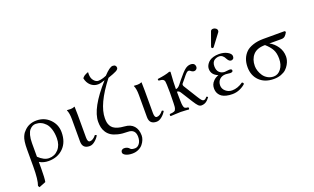

<svg xmlns="http://www.w3.org/2000/svg" viewBox="-94 -1207 3178 1945"><g transform="rotate(-20 1495.0 -234.5)"><path d="M134.8 198.2 62 227.1 51.8 210Q74.2 150.9 74.2 9.8V-175.8Q74.2 -222.7 78.9 -256.6Q83.5 -290.5 93.3 -311.8Q103 -333 110.6 -343.3Q118.2 -353.5 130.9 -366.2Q182.1 -418.9 262.2 -418.9Q347.7 -418.9 405.3 -360.8Q462.9 -302.7 462.9 -220.2Q462.9 -113.3 401.1 -51.8Q339.4 9.8 241.2 9.8Q186 9.8 143.1 -16.1V58.1Q143.1 157.7 134.8 198.2ZM397 -180.2Q397 -234.4 383.8 -276.1Q370.6 -317.9 348.4 -341.8Q326.2 -365.7 299.6 -377.4Q272.9 -389.2 243.2 -389.2Q226.1 -389.2 210 -381.6Q193.8 -374 178 -356.2Q162.1 -338.4 152.6 -302.7Q143.1 -267.1 143.1 -217.8V-71.8Q200.7 -16.1 254.9 -16.1Q315.9 -16.1 356.4 -60.8Q397 -105.5 397 -180.2Z M606 -307.1Q606 -374 588.9 -409.2L590.8 -411.1Q602.5 -409.2 629.9 -409.2Q651.4 -409.2 674.8 -418.9Q676.8 -357.9 676.8 -327.1V-85Q676.8 -35.2 702.1 -35.2Q735.8 -35.2 769 -77.1Q770.5 -76.7 773.4 -76.2Q776.4 -75.7 777.3 -75.4Q778.3 -75.2 780.3 -74.5Q782.2 -73.7 783 -73Q783.7 -72.3 784.7 -70.6Q785.6 -68.8 786.1 -66.9Q769 -37.1 740.2 -13.7Q711.4 9.8 683.1 9.8Q606 9.8 606 -67.9Z M1064.5 229Q1021.5 229 993.7 215.1Q965.8 201.2 965.8 182.1Q965.8 166.5 976.6 157.7Q987.3 148.9 1000.5 148.9Q1038.1 148.9 1058.6 174.8Q1069.3 188 1106.4 188Q1135.3 188 1155.5 160.4Q1175.8 132.8 1175.8 88.9Q1175.8 5.9 1093.8 5.9Q1035.2 5.9 991 -4.9Q946.8 -15.6 919.7 -33.4Q892.6 -51.3 875.7 -77.4Q858.9 -103.5 852.8 -130.6Q846.7 -157.7 846.7 -190.9Q846.7 -337.4 1051.8 -565.9Q1005.4 -548.8 975.6 -548.8Q931.6 -548.8 898.9 -578.4Q866.2 -607.9 856.4 -658.2Q870.1 -674.8 881.6 -682.1Q893.1 -689.5 913.6 -698.2H922.9Q921.9 -692.4 921.9 -678.2Q921.9 -634.3 944.1 -608.2Q966.3 -582 990.7 -582Q1028.3 -582 1079.6 -604Q1145.5 -674.8 1177.7 -674.8Q1196.3 -674.8 1205.6 -665.8Q1214.8 -656.7 1214.8 -642.1Q1214.8 -625 1187.7 -610.6Q1160.6 -596.2 1097.7 -575.2Q922.9 -351.6 922.9 -202.1Q922.9 -177.7 926 -159.2Q929.2 -140.6 939.2 -121.8Q949.2 -103 966.3 -90.3Q983.4 -77.6 1012.7 -68.4Q1040.5 -60.1 1081.5 -57.1Q1147 -52.7 1180.4 -14.6Q1213.9 23.4 1213.9 87.9Q1213.9 109.9 1204.6 133.8Q1195.3 157.7 1177.7 179.4Q1160.2 201.2 1130.4 215.1Q1100.6 229 1064.5 229Z M1327.6 -307.1Q1327.6 -374 1310.5 -409.2L1312.5 -411.1Q1324.2 -409.2 1351.6 -409.2Q1373 -409.2 1396.5 -418.9Q1398.4 -357.9 1398.4 -327.1V-85Q1398.4 -35.2 1423.8 -35.2Q1457.5 -35.2 1490.7 -77.1Q1492.2 -76.7 1495.1 -76.2Q1498 -75.7 1499 -75.4Q1500 -75.2 1502 -74.5Q1503.9 -73.7 1504.6 -73Q1505.4 -72.3 1506.3 -70.6Q1507.3 -68.8 1507.8 -66.9Q1490.7 -37.1 1461.9 -13.7Q1433.1 9.8 1404.8 9.8Q1327.6 9.8 1327.6 -67.9Z M1702.1 -108.9Q1702.6 -87.4 1703.6 -73.2Q1704.6 -59.1 1707.5 -48.8Q1710.4 -38.6 1713.4 -33.4Q1716.3 -28.3 1723.4 -24.9Q1730.5 -21.5 1736.3 -20.3Q1742.2 -19 1754.4 -18.1Q1758.8 -13.7 1758.8 -6.6Q1758.8 0.5 1754.4 4.9Q1749 4.9 1717.8 2.4Q1686.5 0 1666.5 0Q1643.6 0 1609.4 2.2Q1575.2 4.4 1557.1 4.9Q1552.7 0.5 1552.7 -6.6Q1552.7 -13.7 1557.1 -18.1Q1575.2 -19.5 1583.7 -20.8Q1592.3 -22 1602.1 -25.6Q1611.8 -29.3 1615.5 -34.2Q1619.1 -39.1 1622.8 -49.6Q1626.5 -60.1 1627.7 -73.5Q1628.9 -86.9 1629.4 -108.9Q1631.3 -168.5 1631.3 -220.7Q1631.3 -247.6 1629.4 -307.1Q1628.4 -330.1 1626.5 -341.8Q1624.5 -353.5 1616.5 -360.8Q1608.4 -368.2 1597.9 -370.6Q1587.4 -373 1564.5 -375Q1560.5 -386.7 1562.5 -393.1Q1651.4 -404.3 1695.3 -421.9Q1708.5 -421.9 1708.5 -415Q1705.6 -373 1702.1 -311.5Q1700.2 -274.9 1700.2 -233.9Q1722.2 -233.9 1745.6 -262.2L1781.2 -307.1Q1832.5 -370.6 1862.3 -394.8Q1892.1 -418.9 1923.3 -418.9Q1972.2 -418.9 1972.2 -374Q1972.2 -361.8 1961.9 -351.8Q1951.7 -341.8 1938.5 -341.8Q1919.4 -341.8 1903.3 -356Q1894 -365.2 1882.3 -365.2Q1872.1 -365.2 1858.2 -352.1Q1844.2 -338.9 1816.4 -303.2L1782.2 -262.2Q1779.3 -258.3 1779.3 -249Q1779.3 -238.8 1797.4 -212.9L1866.2 -102.1L1875 -87.9L1883.3 -75.2L1890.6 -64Q1894.5 -57.6 1897.5 -54.2L1903.3 -46.9Q1906.7 -42.5 1909.4 -40.3Q1912.1 -38.1 1915.3 -35.9Q1918.5 -33.7 1921.6 -33Q1924.8 -32.2 1928.2 -32.2Q1938 -32.2 1945.6 -37.6Q1953.1 -43 1964.4 -56.2Q1972.2 -53.7 1974.4 -52.2Q1976.6 -50.8 1978.5 -44.9Q1955.6 -14.6 1934.8 -2.4Q1914.1 9.8 1887.2 9.8Q1870.1 9.8 1855 -5.1Q1839.8 -20 1814.5 -60.1L1744.1 -171.9Q1733.9 -189.5 1724.9 -197.8Q1715.8 -206.1 1700.7 -206.1Q1700.7 -194.8 1701.2 -159.2Q1701.7 -123.5 1702.1 -108.9Z M2263.2 -680.2Q2278.8 -680.2 2292 -669.9Q2305.2 -659.7 2305.2 -645Q2305.2 -634.8 2298.8 -627L2207 -504.9Q2201.2 -497.1 2194.8 -497.1Q2189 -497.1 2185.1 -500.7Q2181.2 -504.4 2181.2 -509.8Q2181.2 -514.2 2183.1 -520L2234.9 -663.1Q2240.7 -680.2 2263.2 -680.2ZM2133.8 -115.2Q2133.8 -78.1 2163.6 -52.5Q2193.4 -26.9 2232.9 -26.9Q2292.5 -26.9 2351.1 -67.9Q2365.7 -62.5 2365.7 -47.9Q2340.3 -23.4 2302.5 -6.8Q2264.6 9.8 2222.2 9.8Q2185.5 9.8 2157.5 2.7Q2129.4 -4.4 2112.3 -15.6Q2095.2 -26.9 2084.2 -42.7Q2073.2 -58.6 2069.1 -74.5Q2064.9 -90.3 2064.9 -107.9Q2064.9 -128.4 2071.8 -147.7Q2078.6 -167 2099.1 -187.5Q2119.6 -208 2151.9 -219.2V-220.2Q2083 -248.5 2083 -312Q2083 -324.2 2087.2 -337.6Q2091.3 -351.1 2102.1 -366Q2112.8 -380.9 2128.7 -392.3Q2144.5 -403.8 2170.7 -411.4Q2196.8 -418.9 2229 -418.9Q2282.2 -418.9 2320.1 -397.7Q2357.9 -376.5 2357.9 -350.1Q2357.9 -331.5 2348.4 -323.2Q2338.9 -314.9 2327.1 -314.9Q2317.4 -314.9 2309.3 -320.1Q2301.3 -325.2 2297.4 -330.3Q2293.5 -335.4 2287.1 -346.2Q2264.2 -396 2223.1 -396Q2210.4 -396 2198.2 -392.6Q2186 -389.2 2173.3 -381.3Q2160.6 -373.5 2152.8 -357.4Q2145 -341.3 2145 -318.8Q2145 -272.9 2168.5 -251Q2191.9 -229 2226.1 -229L2249 -231.4Q2272 -233.9 2274.9 -233.9Q2302.7 -233.9 2302.7 -216.8Q2302.7 -198.2 2273.9 -198.2Q2270 -198.2 2249.8 -200.7Q2229.5 -203.1 2225.1 -203.1Q2184.6 -203.1 2159.2 -179Q2133.8 -154.8 2133.8 -115.2Z M2877.9 -344.7H2748Q2795.4 -320.3 2828.6 -272Q2861.8 -223.6 2861.8 -164.1Q2861.8 -146 2856.7 -125Q2851.6 -104 2837.6 -79.6Q2823.7 -55.2 2803.2 -35.9Q2782.7 -16.6 2748 -3.7Q2713.4 9.3 2669.9 9.3Q2572.8 9.3 2515.4 -47.1Q2458 -103.5 2458 -194.8Q2458 -290 2517.1 -349.1Q2543.5 -375.5 2593 -392.3Q2642.6 -409.2 2705.1 -409.2H2935.5L2945.8 -397.9Q2931.2 -370.6 2916.7 -357.7Q2902.3 -344.7 2877.9 -344.7ZM2676.8 -15.1Q2723.6 -15.1 2756.1 -57.9Q2788.6 -100.6 2788.6 -167Q2788.6 -227.5 2767.3 -266.1Q2746.1 -304.7 2700.7 -344.7Q2613.8 -344.7 2572.5 -298.8Q2531.2 -252.9 2531.2 -179.2Q2531.2 -153.8 2540.5 -126Q2549.8 -98.1 2566.9 -73Q2584 -47.9 2612.8 -31.5Q2641.6 -15.1 2676.8 -15.1Z"/></g></svg>

Font: Linux Libertine Display G
Style: Regular
Weight: 400
Designer: Philipp H. Poll
Foundry: Philipp H. Poll
Version: Version 5.0.9